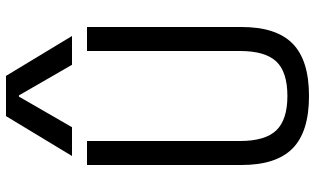

<svg xmlns="http://www.w3.org/2000/svg" viewBox="-225 -815 1050 640"><g transform="rotate(-90 300.0 -495.0)"><path d="M300 10Q181 10 125.5 -44.5Q70 -99 70 -215V-730H150V-220Q150 -136 185.5 -99Q221 -62 300 -62Q380 -62 415 -99Q450 -136 450 -220V-730H530V-215Q530 -99 474.5 -44.5Q419 10 300 10ZM100 -780 233 -1000H367L500 -780H404L302 -957H298L196 -780Z"/></g></svg>

Font: M PLUS Code Latin 60
Style: Regular
Weight: 400
Width: 7
Monospace: yes
Designer: Coji Morishita
Foundry: UNDERFOREST DESIGN
Version: Version 1.005; ttfautohint (v1.8.3)